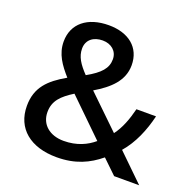

<svg xmlns="http://www.w3.org/2000/svg" viewBox="-129 -855 995 994"><g transform="rotate(20 368.5 -357.5)"><path d="M306 -725C189 -725 114 -665 114 -566C114 -497 151 -447 196 -396C105 -344 49 -290 49 -188C49 -64 139 10 284 10C387 10 458 -24 520 -75L598 0H736L590 -142C643 -203 676 -282 696 -365H588C573 -305 553 -251 521 -209L344 -380C425 -428 487 -484 487 -570C487 -668 415 -725 306 -725ZM303 -640C350 -640 385 -611 385 -566C385 -516 354 -482 281 -441C239 -485 216 -520 216 -564C216 -614 254 -640 303 -640ZM259 -331 454 -141C415 -108 362 -82 289 -82C212 -82 160 -126 160 -194C160 -257 197 -292 259 -331Z"/></g></svg>

Font: Noto Sans Malayalam Medium
Style: Regular
Weight: 500
Designer: Jelle Bosma - Monotype Design Team
Foundry: Monotype Imaging Inc.
Version: Version 2.104